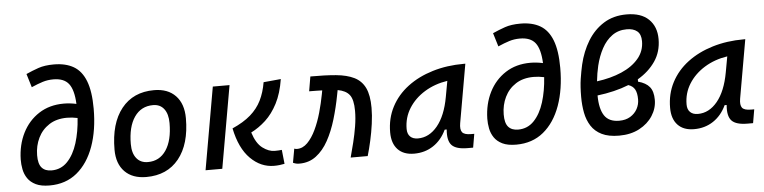

<svg xmlns="http://www.w3.org/2000/svg" viewBox="-46 -967 4779 1201"><g transform="rotate(-5 2344.0 -366.0)"><path d="M224.1 9.8Q170.9 9.8 137.7 -6.3Q104.5 -22.5 86.9 -48.6Q69.3 -74.7 63.2 -106Q57.1 -137.2 57.6 -167.5Q59.6 -259.8 96.4 -333.3Q133.3 -406.7 199.7 -449.7Q266.1 -492.7 356 -492.7Q394.5 -492.7 435.1 -483.9Q431.2 -571.8 401.1 -610.6Q371.1 -649.4 304.2 -649.4Q268.6 -649.4 237.3 -639.6Q206.1 -629.9 166 -612.3L140.1 -697.3Q178.7 -714.8 218.3 -728.5Q257.8 -742.2 315.4 -742.2Q389.6 -742.2 439.5 -713.1Q489.3 -684.1 514.6 -618.7Q540 -553.2 540 -444.8Q540 -311 503.2 -208.5Q466.3 -106 396 -48.1Q325.7 9.8 224.1 9.8ZM434.6 -395.5Q400.9 -402.8 368.7 -402.8Q302.2 -402.8 256.3 -373Q210.4 -343.3 186.5 -293.9Q162.6 -244.6 162.1 -185.5Q161.6 -130.9 182.9 -106.9Q204.1 -83 244.1 -83Q303.7 -83 344.2 -125.5Q384.8 -168 407 -239Q429.2 -310.1 434.6 -395.5Z M831.1 9.8Q744.6 9.8 696 -39.8Q647.5 -89.4 647.5 -177.7Q647.5 -342.8 721.2 -435.1Q794.9 -527.3 925.8 -527.3Q1012.2 -527.3 1060.8 -476.6Q1109.4 -425.8 1109.4 -335Q1109.4 -172.4 1035.9 -81.3Q962.4 9.8 831.1 9.8ZM849.1 -82.5Q922.4 -82.5 963.6 -143.8Q1004.9 -205.1 1004.9 -314Q1004.9 -370.6 980.5 -402.6Q956.1 -434.6 911.6 -434.6Q836.4 -434.6 794.2 -373.5Q752 -312.5 752 -203.6Q752 -146.5 777.6 -114.5Q803.2 -82.5 849.1 -82.5Z M1633.3 9.8Q1550.3 9.8 1485.4 -54.9Q1420.4 -119.6 1394.5 -246.1Q1465.3 -277.3 1509.5 -315.9Q1553.7 -354.5 1578.1 -403.8Q1602.5 -453.1 1613.3 -517.1L1722.2 -527.3Q1708 -438 1676 -376.2Q1644 -314.5 1600.6 -274.4Q1557.1 -234.4 1508.8 -210.4Q1530.8 -140.6 1569.3 -111.8Q1607.9 -83 1645 -83Q1661.1 -83 1670.2 -83.7Q1679.2 -84.5 1689.9 -85.4L1699.2 2.9Q1684.1 5.9 1668.7 7.8Q1653.3 9.8 1633.3 9.8ZM1203.6 0 1294.4 -517.6H1399.4L1308.6 0Z M2114.7 0Q2126.5 -43 2138.7 -92.3Q2150.9 -141.6 2159.2 -192.1Q2167.5 -242.7 2167.5 -288.6Q2167.5 -359.9 2144.3 -389.4Q2121.1 -418.9 2070.3 -427.7L2064.5 -397.9Q2049.8 -319.8 2027.8 -246.6Q2005.9 -173.3 1974.1 -115.7Q1942.4 -58.1 1897.7 -24.2Q1853 9.8 1793 9.8Q1782.2 9.8 1773.4 8.1Q1764.6 6.3 1752.4 1L1768.1 -86.4Q1775.4 -84.5 1777.3 -83.7Q1779.3 -83 1785.2 -83Q1821.8 -83 1851.3 -113Q1880.9 -143.1 1903.8 -191.4Q1926.8 -239.7 1942.9 -296.9Q1959 -354 1969.2 -408.2L1974.1 -434.1Q1965.3 -434.6 1955.8 -434.6Q1946.3 -434.6 1936.5 -435.1Q1926.3 -435.1 1915 -435.3Q1903.8 -435.5 1892.1 -435.5L1907.7 -527.3Q2000 -527.8 2068.4 -521.5Q2136.7 -515.1 2182.1 -492.7Q2227.5 -470.2 2249.8 -424.1Q2272 -377.9 2272 -298.8Q2272 -251.5 2264.6 -198.5Q2257.3 -145.5 2245.8 -94.2Q2234.4 -43 2221.7 0Z M2513.2 10.3Q2446.8 10.3 2410.6 -27.8Q2374.5 -65.9 2374.5 -135.3Q2374.5 -223.1 2411.9 -294.7Q2449.2 -366.2 2516.6 -417Q2584 -467.8 2674.3 -495.1Q2764.6 -522.5 2870.6 -522.5H2880.4L2815.9 -154.8Q2809.1 -115.7 2822 -98.1Q2835 -80.6 2877.9 -80.6H2897.9L2883.3 4.9H2848.6Q2776.9 4.9 2749.5 -23.9Q2722.2 -52.7 2728.5 -122.6H2715.8Q2686 -59.1 2633.5 -24.4Q2581.1 10.3 2513.2 10.3ZM2544.9 -82.5Q2615.2 -82.5 2667.5 -146Q2719.7 -209.5 2740.7 -325.7L2758.8 -425.3Q2678.7 -413.1 2615.5 -374.3Q2552.2 -335.4 2515.6 -277.1Q2479 -218.8 2479 -147.5Q2479 -116.2 2496.3 -99.4Q2513.7 -82.5 2544.9 -82.5Z M3153.8 9.8Q3100.6 9.8 3067.4 -6.3Q3034.2 -22.5 3016.6 -48.6Q2999 -74.7 2992.9 -106Q2986.8 -137.2 2987.3 -167.5Q2989.3 -259.8 3026.1 -333.3Q3063 -406.7 3129.4 -449.7Q3195.8 -492.7 3285.6 -492.7Q3324.2 -492.7 3364.7 -483.9Q3360.8 -571.8 3330.8 -610.6Q3300.8 -649.4 3233.9 -649.4Q3198.2 -649.4 3167 -639.6Q3135.7 -629.9 3095.7 -612.3L3069.8 -697.3Q3108.4 -714.8 3147.9 -728.5Q3187.5 -742.2 3245.1 -742.2Q3319.3 -742.2 3369.1 -713.1Q3418.9 -684.1 3444.3 -618.7Q3469.7 -553.2 3469.7 -444.8Q3469.7 -311 3432.9 -208.5Q3396 -106 3325.7 -48.1Q3255.4 9.8 3153.8 9.8ZM3364.3 -395.5Q3330.6 -402.8 3298.3 -402.8Q3231.9 -402.8 3186 -373Q3140.1 -343.3 3116.2 -293.9Q3092.3 -244.6 3091.8 -185.5Q3091.3 -130.9 3112.5 -106.9Q3133.8 -83 3173.8 -83Q3233.4 -83 3273.9 -125.5Q3314.5 -168 3336.7 -239Q3358.9 -310.1 3364.3 -395.5Z M3946.8 -331.1V-316.4Q3996.1 -303.2 4018.8 -275.1Q4041.5 -247.1 4041.5 -194.3Q4041.5 -141.1 4011.7 -94.5Q3981.9 -47.9 3927.7 -19Q3873.5 9.8 3800.3 9.8Q3733.9 9.8 3691.4 -11.2Q3648.9 -32.2 3625.5 -68.8Q3602.1 -105.5 3593 -152.6Q3584 -199.7 3584 -252Q3584 -317.9 3591.3 -365.2Q3598.6 -412.6 3607.9 -453.6Q3627 -534.7 3666.7 -599.9Q3706.5 -665 3767.6 -703.4Q3828.6 -741.7 3911.1 -741.7Q4002.4 -741.7 4050.3 -695.3Q4098.1 -648.9 4098.1 -570.8Q4098.1 -491.2 4057.1 -431.4Q4016.1 -371.6 3946.8 -331.1ZM3691.4 -340.8Q3778.3 -352.1 3846.7 -381.6Q3915 -411.1 3954.3 -457.8Q3993.7 -504.4 3993.7 -566.4Q3993.7 -609.9 3970 -629.4Q3946.3 -648.9 3904.8 -648.9Q3851.6 -648.9 3812.5 -620.6Q3773.4 -592.3 3747.6 -544.4Q3721.7 -496.6 3707.5 -437.5Q3702.1 -414.6 3698 -390.1Q3693.8 -365.7 3691.4 -340.8ZM3884.3 -300.3Q3840.3 -282.7 3790.5 -270.8Q3740.7 -258.8 3687 -252.4Q3687.5 -168 3715.8 -125.5Q3744.1 -83 3808.6 -83Q3849.6 -83 3878.4 -100.6Q3907.2 -118.2 3922.4 -146.2Q3937.5 -174.3 3937.5 -206.1Q3937.5 -246.6 3925 -268.8Q3912.6 -291 3884.3 -300.3Z M4271 10.3Q4204.6 10.3 4168.5 -27.8Q4132.3 -65.9 4132.3 -135.3Q4132.3 -223.1 4169.7 -294.7Q4207 -366.2 4274.4 -417Q4341.8 -467.8 4432.1 -495.1Q4522.5 -522.5 4628.4 -522.5H4638.2L4573.7 -154.8Q4566.9 -115.7 4579.8 -98.1Q4592.8 -80.6 4635.7 -80.6H4655.8L4641.1 4.9H4606.4Q4534.7 4.9 4507.3 -23.9Q4480 -52.7 4486.3 -122.6H4473.6Q4443.8 -59.1 4391.4 -24.4Q4338.9 10.3 4271 10.3ZM4302.7 -82.5Q4373 -82.5 4425.3 -146Q4477.5 -209.5 4498.5 -325.7L4516.6 -425.3Q4436.5 -413.1 4373.3 -374.3Q4310.1 -335.4 4273.4 -277.1Q4236.8 -218.8 4236.8 -147.5Q4236.8 -116.2 4254.2 -99.4Q4271.5 -82.5 4302.7 -82.5Z"/></g></svg>

Font: Cascadia Mono
Style: Italic
Weight: 400
Italic angle: -10°
Monospace: yes
Designer: Aaron Bell
Foundry: Saja Typeworks
Version: Version 2404.023; ttfautohint (v1.8.4)